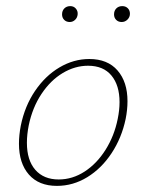

<svg xmlns="http://www.w3.org/2000/svg" viewBox="-20 -605 479 628"><path d="M42 -135Q42 -163 48 -194Q61 -258 94.5 -307.5Q128 -357 174.5 -384.5Q221 -412 272 -412Q332 -412 364.5 -374.5Q397 -337 397 -274Q397 -246 391 -216Q378 -154 345 -104Q312 -54 265.5 -25.5Q219 3 166 3Q107 3 74.5 -34Q42 -71 42 -135ZM365 -216Q371 -245 371 -271Q371 -326 344.5 -358Q318 -390 268 -390Q225 -390 185 -366Q145 -342 115.5 -297.5Q86 -253 74 -195Q68 -165 68 -138Q68 -81 95.5 -49.5Q123 -18 172 -18Q217 -18 257 -44Q297 -70 325.5 -115.5Q354 -161 365 -216ZM183 -558Q183 -570 190.5 -577.5Q198 -585 210 -585Q221 -585 228 -577Q235 -569 234 -558Q233 -547 225.5 -540Q218 -533 208 -533Q197 -533 190 -540Q183 -547 183 -558ZM353 -558Q353 -570 360.5 -577.5Q368 -585 380 -585Q391 -585 398 -578Q405 -571 405 -560Q405 -549 397 -541Q389 -533 378 -533Q367 -533 360 -540Q353 -547 353 -558Z"/></svg>

Font: Ysabeau Extralight
Style: Italic
Weight: 200
Italic angle: -12°
Designer: Christian Thalmann (Catharsis Fonts)
Version: Version 0.003